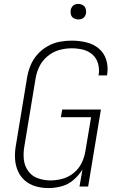

<svg xmlns="http://www.w3.org/2000/svg" viewBox="-20 -950 616 978"><path d="M227 8Q260 8 293.5 -1Q327 -10 354.5 -33.5Q382 -57 400 -87L385 0H429L494 -392H297L290 -353H444L415 -180Q410 -149 396 -120Q382 -91 356 -69.5Q330 -48 299 -39.5Q268 -31 237 -31Q204 -31 173 -42Q142 -53 123.5 -79Q105 -105 101.5 -137.5Q98 -170 104 -204L161 -549Q166 -581 180.5 -611Q195 -641 222 -663.5Q249 -686 281 -695Q313 -704 345 -704Q374 -704 401.5 -697.5Q429 -691 450 -673Q471 -655 479 -627.5Q487 -600 483 -571Q482 -568 481 -566H525L526 -573Q532 -610 521 -645.5Q510 -681 482.5 -703.5Q455 -726 419 -734.5Q383 -743 345 -743Q314 -743 282.5 -737Q251 -731 221.5 -714Q192 -697 170 -672Q148 -647 135.5 -616.5Q123 -586 118 -555L61 -210Q55 -177 56.5 -143.5Q58 -110 70.5 -80.5Q83 -51 106.5 -30.5Q130 -10 161.5 -1Q193 8 227 8ZM379 -851Q388 -851 396.5 -854Q405 -857 410.5 -864.5Q416 -872 418 -881Q420 -893 416.5 -905Q413 -917 402.5 -923.5Q392 -930 379 -930Q370 -930 361.5 -927Q353 -924 347.5 -916Q342 -908 340 -900Q338 -887 341.5 -875Q345 -863 356 -857Q367 -851 379 -851Z"/></svg>

Font: Iosevka Sparkle Extralight
Style: Italic
Weight: 200
Italic angle: -9°
Designer: Belleve Invis
Foundry: Belleve Invis
Version: Version 4.5.0; ttfautohint (v1.8.3)